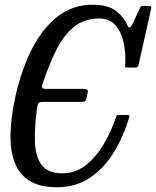

<svg xmlns="http://www.w3.org/2000/svg" viewBox="-20 -780 658 810"><path d="M45.5 -375Q70.5 -486.5 114.8 -573.5Q159 -660.5 223 -710.2Q287 -760 371 -760Q436 -760 469.5 -733.8Q503 -707.5 518.5 -671.5Q526.5 -654 539.5 -679.5L570.5 -746Q573 -751.5 574.5 -753.2Q576 -755 583 -755H610Q620.5 -755 618 -745.5L565 -508Q563 -500 559.5 -497.5Q556 -495 547.5 -495H517Q507.5 -495 507.8 -498.2Q508 -501.5 508.5 -509.5Q511 -558 501.2 -602Q491.5 -646 466.5 -674Q441.5 -702 398 -702Q335 -702 291.5 -666.2Q248 -630.5 217.2 -568.8Q186.5 -507 160.5 -429Q156 -416 157.5 -410.5Q159 -405 174.5 -405H334Q354 -405 350 -389L344.5 -364Q342.5 -356 337.8 -353Q333 -350 318.5 -350H162Q146.5 -350 142.8 -345.2Q139 -340.5 136.5 -326Q125.5 -246 127.2 -183.2Q129 -120.5 155.2 -84.8Q181.5 -49 243.5 -49Q299 -49 342.5 -83.5Q386 -118 418 -172.8Q450 -227.5 470 -287Q472.5 -295 482 -295H517Q528 -295 526 -288Q501 -203 459 -135.5Q417 -68 357.8 -29Q298.5 10 220.5 10Q146.5 10 102.5 -18.5Q58.5 -47 40.2 -98.8Q22 -150.5 24.5 -221Q27 -291.5 45.5 -375Z"/></svg>

Font: Besley* Condensed
Style: Italic
Weight: 400
Width: 3
Italic angle: -13°
Designer: Owen Earl
Foundry: indestructible type*
Version: Version 3.000; ttfautohint (v1.8.3)